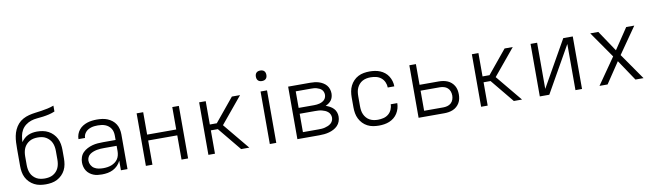

<svg xmlns="http://www.w3.org/2000/svg" viewBox="-40 -1300 6380 1872"><g transform="rotate(-10 3150.0 -363.5)"><path d="M300 8Q271 8 242 3Q213 -2 187 -15.5Q161 -29 140 -50Q119 -71 106 -97Q93 -123 88 -152Q83 -181 83 -210V-296Q83 -317 83 -338Q83 -359 83 -381Q83 -413 84.5 -445Q86 -477 92 -508Q98 -539 111.5 -568.5Q125 -598 146 -622Q167 -646 195.5 -661.5Q224 -677 255 -685Q286 -693 317.5 -697Q349 -701 380.5 -705.5Q412 -710 443.5 -717Q475 -724 505 -735V-677Q477 -665 447 -658Q417 -651 387 -647Q357 -643 326.5 -640.5Q296 -638 267 -628.5Q238 -619 213 -600Q188 -581 173 -554.5Q158 -528 152.5 -498Q147 -468 146 -437Q159 -456 176 -471.5Q193 -487 214 -496.5Q235 -506 257.5 -510Q280 -514 303 -514Q332 -514 360.5 -508.5Q389 -503 414.5 -489.5Q440 -476 460.5 -455Q481 -434 494 -408Q507 -382 512 -353Q517 -324 517 -296V-210Q517 -181 512 -152Q507 -123 494 -97Q481 -71 460 -50Q439 -29 413 -15.5Q387 -2 358 3Q329 8 300 8ZM300 -50Q321 -50 342 -54Q363 -58 381 -68Q399 -78 413.5 -93.5Q428 -109 436.5 -128Q445 -147 448.5 -168Q452 -189 452 -210V-296Q452 -316 448.5 -337Q445 -358 436.5 -377Q428 -396 413.5 -411.5Q399 -427 381 -437.5Q363 -448 342 -452Q321 -456 300 -456Q279 -456 258.5 -452Q238 -448 219.5 -437.5Q201 -427 186.5 -411.5Q172 -396 163.5 -377Q155 -358 151.5 -337Q148 -316 148 -296V-210Q148 -189 151.5 -168Q155 -147 163.5 -128Q172 -109 186.5 -93.5Q201 -78 219 -68Q237 -58 258 -54Q279 -50 300 -50Z M856 8Q835 8 813.5 5.5Q792 3 772 -5Q752 -13 734.5 -26.5Q717 -40 705.5 -58Q694 -76 688.5 -97Q683 -118 683 -140Q683 -167 692 -193Q701 -219 720 -238Q739 -257 763.5 -269.5Q788 -282 814 -289Q840 -296 867 -298Q894 -300 921 -300H1044V-344Q1044 -362 1040 -380Q1036 -398 1026 -413.5Q1016 -429 1001.5 -440.5Q987 -452 970 -458.5Q953 -465 934.5 -467.5Q916 -470 898 -470Q882 -470 865.5 -468.5Q849 -467 833.5 -462.5Q818 -458 803.5 -450Q789 -442 778 -430Q767 -418 760.5 -403Q754 -388 754 -371H689Q689 -396 697.5 -419.5Q706 -443 721.5 -462Q737 -481 758 -494Q779 -507 802 -514.5Q825 -522 849.5 -525Q874 -528 898 -528Q925 -528 951.5 -524.5Q978 -521 1002.5 -511Q1027 -501 1048 -484.5Q1069 -468 1083 -445.5Q1097 -423 1103 -396.5Q1109 -370 1109 -344V0H1044V-95Q1032 -69 1012 -48.5Q992 -28 966.5 -15Q941 -2 913 3Q885 8 856 8ZM879 -50Q900 -50 920 -53Q940 -56 959 -63Q978 -70 995 -82.5Q1012 -95 1023 -111.5Q1034 -128 1039 -148.5Q1044 -169 1044 -189V-242H921Q902 -242 884 -241Q866 -240 848 -236.5Q830 -233 812.5 -226.5Q795 -220 780 -209.5Q765 -199 756.5 -182Q748 -165 748 -147Q748 -124 759.5 -103Q771 -82 790.5 -70Q810 -58 833 -54Q856 -50 879 -50Z M1291 0V-520H1356V-298H1644V-520H1709V0H1644V-240H1356V0Z M1910 0V-520H1975V-289H2044L2234 -520H2315L2100 -260L2315 0H2234L2044 -231H1975V0Z M2518 0V-520H2582V0ZM2550 -618Q2539 -618 2529 -621Q2519 -624 2511.5 -631.5Q2504 -639 2501 -649Q2498 -659 2498 -670Q2498 -681 2501 -691Q2504 -701 2511.5 -708.5Q2519 -716 2529 -719Q2539 -722 2550 -722Q2561 -722 2571 -719Q2581 -716 2588.5 -708.5Q2596 -701 2599 -691Q2602 -681 2602 -670Q2602 -659 2599 -649Q2596 -639 2588.5 -631.5Q2581 -624 2571 -621Q2561 -618 2550 -618Z M2791 0V-520H3009Q3031 -520 3053 -517.5Q3075 -515 3095.5 -508.5Q3116 -502 3135 -490.5Q3154 -479 3168 -462.5Q3182 -446 3189 -424.5Q3196 -403 3196 -382Q3196 -364 3191 -346Q3186 -328 3175.5 -314Q3165 -300 3150 -289.5Q3135 -279 3119 -272Q3140 -265 3159.5 -254.5Q3179 -244 3194.5 -228Q3210 -212 3217.5 -191Q3225 -170 3225 -148Q3225 -123 3216.5 -99.5Q3208 -76 3191 -58.5Q3174 -41 3152 -29.5Q3130 -18 3106.5 -11.5Q3083 -5 3058.5 -2.5Q3034 0 3009 0ZM2856 -298H3009Q3023 -298 3037 -299.5Q3051 -301 3064 -304.5Q3077 -308 3089.5 -314.5Q3102 -321 3111.5 -330.5Q3121 -340 3126 -353.5Q3131 -367 3131 -380Q3131 -394 3126 -407.5Q3121 -421 3111.5 -430.5Q3102 -440 3089.5 -446Q3077 -452 3063.5 -456Q3050 -460 3036.5 -461Q3023 -462 3009 -462H2856ZM3009 -58Q3026 -58 3042 -59Q3058 -60 3074 -64Q3090 -68 3105.5 -74.5Q3121 -81 3133.5 -91.5Q3146 -102 3153 -117Q3160 -132 3160 -149Q3160 -165 3153 -180.5Q3146 -196 3133.5 -206.5Q3121 -217 3106 -223.5Q3091 -230 3075 -234Q3059 -238 3042.5 -239Q3026 -240 3009 -240H2856V-58Z M3598 8Q3569 8 3540 3Q3511 -2 3485 -15.5Q3459 -29 3439 -50Q3419 -71 3406 -97Q3393 -123 3388 -152Q3383 -181 3383 -210V-310Q3383 -339 3388 -368Q3393 -397 3406 -423Q3419 -449 3439 -470Q3459 -491 3485 -504.5Q3511 -518 3540 -523Q3569 -528 3598 -528Q3624 -528 3650.5 -524Q3677 -520 3701.5 -510Q3726 -500 3747 -483Q3768 -466 3782 -443.5Q3796 -421 3803.5 -395.5Q3811 -370 3811 -343Q3811 -343 3811 -343Q3811 -343 3811 -343H3746Q3746 -343 3746 -343Q3746 -343 3746 -343Q3746 -370 3734.5 -396Q3723 -422 3701.5 -439.5Q3680 -457 3652.5 -463.5Q3625 -470 3598 -470Q3577 -470 3556.5 -466Q3536 -462 3517.5 -452Q3499 -442 3485 -426Q3471 -410 3462.5 -391Q3454 -372 3451 -351.5Q3448 -331 3448 -310V-210Q3448 -189 3451 -168.5Q3454 -148 3462.5 -129Q3471 -110 3485 -94Q3499 -78 3517.5 -68Q3536 -58 3556.5 -54Q3577 -50 3598 -50Q3625 -50 3652.5 -56.5Q3680 -63 3701.5 -80.5Q3723 -98 3734.5 -124Q3746 -150 3746 -177Q3746 -177 3746 -177Q3746 -177 3746 -177H3811Q3811 -177 3811 -177Q3811 -177 3811 -177Q3811 -150 3803.5 -124.5Q3796 -99 3782 -76.5Q3768 -54 3747 -37Q3726 -20 3701.5 -10Q3677 0 3650.5 4Q3624 8 3598 8Z M3991 0V-520H4056V-315H4246Q4268 -315 4289.5 -311.5Q4311 -308 4331.5 -299.5Q4352 -291 4369 -276Q4386 -261 4397 -242Q4408 -223 4412.5 -201.5Q4417 -180 4417 -157Q4417 -135 4412.5 -113.5Q4408 -92 4397 -73Q4386 -54 4369 -39Q4352 -24 4331.5 -15.5Q4311 -7 4289.5 -3.5Q4268 0 4246 0ZM4246 -58Q4266 -58 4286.5 -63.5Q4307 -69 4322.5 -83Q4338 -97 4345 -117Q4352 -137 4352 -157Q4352 -178 4345 -198Q4338 -218 4322.5 -232Q4307 -246 4286.5 -251.5Q4266 -257 4246 -257H4056V-58Z M4610 0V-520H4675V-289H4744L4934 -520H5015L4800 -260L5015 0H4934L4744 -231H4675V0Z M5191 0V-520H5256V-63L5515 -520H5609V0H5544V-457L5285 0Z M5782 0 5963 -260 5782 -520H5862L6000 -314L6138 -520H6218L6037 -260L6218 0H6138L6000 -206L5862 0Z"/></g></svg>

Font: Iosevka Aile Custom Light
Style: Regular
Weight: 300
Designer: Belleve Invis
Foundry: Belleve Invis
Version: Version 17.0.2; ttfautohint (v1.8.3)